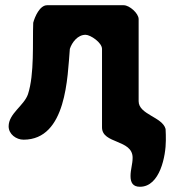

<svg xmlns="http://www.w3.org/2000/svg" viewBox="-20 -540 654 734"><path d="M479 133C479 158 488 174 515 174C592 174 614 55 614 -3C614 -10 614 -40 613 -47C601 -93 510 -102 510 -153V-467C510 -489 475 -520 453 -520H160C132 -520 113 -476 107 -453C104 -378 112 -257 87 -180C72 -136 13 -106 13 -57C13 -27 42 -6 70 -6C235 -6 238 -248 247 -353C255 -378 277 -407 307 -407C326 -407 370 -377 370 -353V-53C370 11 487 -8 487 63C487 87 479 108 479 133Z"/></svg>

Font: Asimov Print
Style: Regular
Weight: 500
Designer: Google
Version: Version 2.000980: 2014